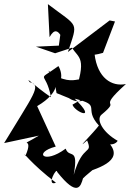

<svg xmlns="http://www.w3.org/2000/svg" viewBox="-67 -858 630 930"><path d="M218 -637 107 -632 200 -600 282 -627C312 -575 360 -584 288 -388C358 -557 311 -401 167 -516C230 -413 244 -492 216 -538C103 -456 154 -524 180 -387C98 -443 54 -491 77 -460C138 -446 93 -397 -47 -165L121 -201C6 -132 104 -210 56 -103C35 -135 83 -64 204 27C154 47 209 -53 210 -25C309 100 324 44 335 6C359 -20 482 -109 348 -23C447 -54 546 -98 435 -190C427 -156 486 -147 503 -176C430 -217 398 -279 424 -302C529 -389 392 -315 543 -451C474 -437 405 -480 391 -596C316 -645 301 -563 432 -602L490 -754L464 -759L262 -606C311 -757 316 -723 165 -838L173 -678C221 -766 241 -610 230 -725ZM266 -383C336 -336 391 -417 284 -351C295 -315 409 -268 295 -380C431 -347 333 -336 412 -250C387 -216 290 -120 355 -178C384 -106 334 -166 290 -11C315 -150 269 -88 251 -138C145 -59 92 -119 203 -148L113 -344C235 -415 191 -476 207 -407Z"/></svg>

Font: Asimov Silicon
Style: Regular
Weight: 400
Designer: Google
Version: Version 2.000980; 2014